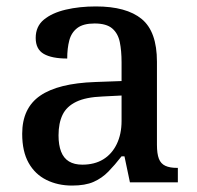

<svg xmlns="http://www.w3.org/2000/svg" viewBox="-20 -567 613 597"><path d="M204 10Q160 10 124.5 -7.5Q89 -25 69 -60.5Q49 -96 49 -151Q49 -231 105 -269.5Q161 -308 276 -312L358 -315V-373Q358 -409 352.5 -436Q347 -463 329 -478.5Q311 -494 274 -494Q239 -494 220.5 -480Q202 -466 195.5 -441.5Q189 -417 189 -385Q141 -385 116 -399.5Q91 -414 91 -449Q91 -485 116.5 -506Q142 -527 184.5 -537Q227 -547 278 -547Q373 -547 420.5 -508Q468 -469 468 -375V-117Q468 -89 474 -73.5Q480 -58 494 -51.5Q508 -45 530 -45H533V0H384L367 -81H358Q337 -54 317 -33.5Q297 -13 271 -1.5Q245 10 204 10ZM236 -55Q274 -55 301 -71.5Q328 -88 343 -119Q358 -150 358 -191V-270L299 -267Q247 -265 217 -250.5Q187 -236 174.5 -210Q162 -184 162 -146Q162 -116 170 -95.5Q178 -75 194.5 -65Q211 -55 236 -55Z"/></svg>

Font: Noto Serif Gujarati Medium
Style: Regular
Weight: 500
Version: Version 2.102